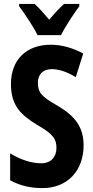

<svg xmlns="http://www.w3.org/2000/svg" viewBox="-20 -953 478 983"><path d="M172 -773H292C313 -815 357 -882 386 -921V-933H308C283 -910 262 -888 232 -852C204 -885 179 -914 157 -933H78V-921C107 -882 154 -812 172 -773ZM408 -209C408 -303 363 -360 274 -412C192 -459 174 -479 174 -530C174 -570 198 -599 245 -599C281 -599 322 -586 368 -558L406 -679C354 -707 297 -724 240 -724C112 -724 36 -644 36 -523C36 -410 89 -363 173 -312C253 -266 269 -241 269 -195C269 -151 242 -117 191 -117C143 -117 84 -135 32 -168V-30C85 -1 138 10 198 10C326 10 408 -80 408 -209Z"/></svg>

Font: Noto Sans Myanmar UI ExtraCondensed
Style: Bold
Weight: 700
Width: 2
Designer: Monotype Design Team
Foundry: Monotype Imaging Inc.
Version: Version 2.103